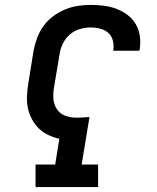

<svg xmlns="http://www.w3.org/2000/svg" viewBox="-20 -763 640 783"><path d="M125 0V-92H205L222 -197Q199 -202 177 -212.5Q155 -223 138.5 -239Q122 -255 110.5 -276.5Q99 -298 94 -321Q89 -344 90 -369.5Q91 -395 95 -420L117 -557Q122 -583 131.5 -608.5Q141 -634 157.5 -657Q174 -680 197 -697Q220 -714 245.5 -724.5Q271 -735 297.5 -739Q324 -743 350 -743Q378 -743 404.5 -739.5Q431 -736 455 -727Q479 -718 499.5 -702.5Q520 -687 533 -665.5Q546 -644 550 -617.5Q554 -591 550 -564Q550 -562 549.5 -560Q549 -558 548 -556H442Q442 -557 442 -558Q442 -559 442 -560Q445 -580 440 -598.5Q435 -617 421.5 -629Q408 -641 389 -646Q370 -651 350 -651Q328 -651 305.5 -644.5Q283 -638 265 -622.5Q247 -607 236.5 -585.5Q226 -564 223 -542L200 -405Q196 -382 198 -358.5Q200 -335 213 -316.5Q226 -298 247.5 -290.5Q269 -283 293 -283Q306 -283 319 -284Q332 -285 345 -286L313 -92H380V0Z"/></svg>

Font: Iosevka Curly Slab SmBdEx
Style: Italic
Weight: 600
Width: 7
Italic angle: -9°
Monospace: yes
Designer: Belleve Invis
Foundry: Belleve Invis
Version: Version 11.1.0; ttfautohint (v1.8.3)